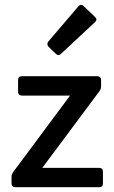

<svg xmlns="http://www.w3.org/2000/svg" viewBox="-20 -784 478 804"><path d="M183.6 -587.9 213.9 -558.6C220.7 -551.8 228.5 -551.8 235.4 -558.6L377.9 -691.4C385.7 -699.2 385.7 -705.1 377.9 -712.9L330.1 -758.8C322.3 -766.6 314.5 -764.6 307.6 -756.8L182.6 -610.4C176.8 -603.5 176.8 -594.7 183.6 -587.9ZM28.3 -43.9V-15.6C28.3 -5.9 34.2 0 43.9 0H395.5C405.3 0 411.1 -5.9 411.1 -15.6V-65.4C411.1 -75.2 405.3 -81.1 395.5 -81.1H157.2L396.5 -402.3C400.4 -408.2 403.3 -414.1 403.3 -421.9V-449.2C403.3 -459 397.5 -464.8 387.7 -464.8H71.3C61.5 -464.8 55.7 -459 55.7 -449.2V-399.4C55.7 -389.6 61.5 -383.8 71.3 -383.8H273.4L35.2 -63.5C31.2 -57.6 28.3 -51.8 28.3 -43.9Z"/></svg>

Font: Ed Sans Neue Medium
Style: Regular
Weight: 500
Designer: Stephen Hutchings
Version: Version 1.004;PS 001.004;hotconv 1.0.88;makeotf.lib2.5.64775